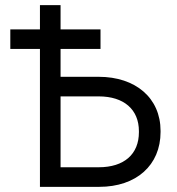

<svg xmlns="http://www.w3.org/2000/svg" viewBox="-20 -725 688 745"><path d="M135 -705V-611H20V-535H135V0H365C509 0 603 -84 603 -213V-217C603 -345 506 -427 363 -427H215V-535H370V-611H215V-705ZM215 -76V-351H363C461 -351 519 -300 519 -216V-212C519 -127 462 -76 363 -76Z"/></svg>

Font: Fixel Text Regular
Style: Regular
Weight: 400
Width: 4
Designer: AlfaBravo + MacPaw
Foundry: Kyrylo Tkachov, Marchela Mozhyna, Serhii Makarenko, Maria Weinstein, Zakhar Kryvoshyya
Version: Version 1.211